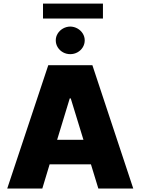

<svg xmlns="http://www.w3.org/2000/svg" viewBox="-20 -1081 807 1101"><path d="M21.5 0 256.8 -707H509.8L744.1 0H543.9L501.5 -138.7H264.6L222.7 0ZM458.5 -279.3 385.7 -516.6H379.9L307.6 -279.3ZM299.8 -849.6Q299.8 -870.6 311 -888.7Q322.3 -906.7 341.3 -917.5Q360.4 -928.2 382.8 -928.7Q405.3 -928.2 424.3 -917.5Q443.4 -906.7 454.6 -888.7Q465.8 -870.6 465.8 -849.6Q465.8 -828.1 454.6 -809.8Q443.4 -791.5 424.3 -781Q405.3 -770.5 382.8 -770.5Q360.4 -770.5 341.3 -781Q322.3 -791.5 311 -809.8Q299.8 -828.1 299.8 -849.6ZM570.3 -974.6H226.6V-1060.5H570.3Z"/></svg>

Font: Pretendard GOV Black
Style: Regular
Weight: 900
Designer: Base glyphs from Inter by Rasmus Andersson; Hangeul glyphs from Noto Sans CJK(Source Han Sans) by Jang Soo-young and Kan
Foundry: Kil Hyung-jin
Version: Version 1.309